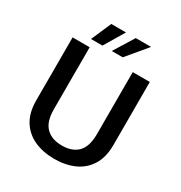

<svg xmlns="http://www.w3.org/2000/svg" viewBox="-206 -1036 1122 1193"><g transform="rotate(30 355.0 -440.0)"><path d="M356 11Q276 11 213.2 -17Q150.5 -45 114.2 -102.5Q78 -160 78 -248V-700H200.5V-254.5Q200.5 -166 241.5 -125.2Q282.5 -84.5 356 -84.5Q429.5 -84.5 469.5 -125.2Q509.5 -166 509.5 -254.5V-700H632V-248Q632 -160 596.2 -102.5Q560.5 -45 498.2 -17Q436 11 356 11ZM182 -748.5 244.5 -892.5H350L264 -748.5ZM331 -748.5 420 -892.5H530L409.5 -748.5Z"/></g></svg>

Font: League Mono Medium
Style: Regular
Weight: 500
Width: 6
Designer: Tyler Finck
Foundry: The League of Moveable Type / Tyler Finck
Version: Version 2.300;RELEASE